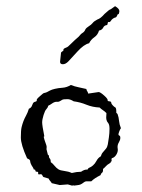

<svg xmlns="http://www.w3.org/2000/svg" viewBox="-20 -792 450 607"><path d="M325.2 -471.7Q332 -471.7 332 -465.8Q332 -463.9 336.4 -459Q340.8 -454.1 344.2 -452.6Q347.7 -451.2 347.7 -438.5V-435.5L351.6 -431.6Q355.5 -420.9 356.4 -409.7Q357.4 -398.4 362.3 -386.7Q360.4 -384.8 357.4 -377.4Q354.5 -370.1 354.5 -367.2Q354.5 -364.3 357.4 -363.3Q360.4 -362.3 360.4 -356Q360.4 -349.6 356 -342.3Q351.6 -335 351.6 -327.1L352.5 -318.4Q352.5 -310.5 347.2 -302.2Q341.8 -293.9 334 -292Q332 -290 332.5 -288.6Q333 -287.1 333 -284.2Q333 -281.2 330.1 -280.3V-279.3Q330.1 -277.3 324.7 -274.4Q319.3 -271.5 314.9 -266.6Q310.5 -261.7 305.7 -257.8V-253.9Q305.7 -248 302.2 -245.6Q298.8 -243.2 297.9 -238.3Q278.3 -228.5 268.6 -218.8H252.9Q249 -218.8 244.1 -214.8Q239.3 -210.9 234.9 -209Q230.5 -207 224.1 -206.5Q217.8 -206.1 212.9 -205.1L210.9 -207Q210.9 -205.1 208 -205.1L194.3 -209L168.9 -207L143.6 -212.9Q141.6 -216.8 138.7 -219.7Q135.7 -222.7 133.8 -227.5L117.2 -232.4Q115.2 -234.4 113.8 -237.8Q112.3 -241.2 108.9 -241.2Q105.5 -241.2 102.5 -240.2Q99.6 -243.2 100.6 -246.1Q101.6 -249 96.7 -249Q91.8 -249 91.8 -252.9Q91.8 -256.8 86.9 -255.9Q85.9 -259.8 84 -262.7Q75.2 -275.4 75.2 -284.2Q73.2 -288.1 70.3 -289.1Q67.4 -290 65.4 -292Q45.9 -335 45.9 -357.4Q45.9 -379.9 48.3 -390.1Q50.8 -400.4 54.2 -409.2Q57.6 -418 62.5 -426.8Q67.4 -435.5 71.3 -448.2Q79.1 -451.2 81.5 -459Q84 -466.8 87.4 -468.8Q90.8 -470.7 92.3 -470.7Q93.8 -470.7 95.2 -472.2Q96.7 -473.6 96.2 -475.1Q95.7 -476.6 97.2 -479Q98.6 -481.4 106 -487.8Q113.3 -494.1 115.7 -496.1Q118.2 -498 121.6 -498.5Q125 -499 128.9 -501Q132.8 -502.9 138.2 -505.9Q143.6 -508.8 153.8 -511.2Q164.1 -513.7 177.7 -514.6Q191.4 -515.6 204.1 -523.4Q215.8 -518.6 228.5 -516.1Q241.2 -513.7 252.9 -510.7Q253.9 -505.9 255.9 -503.4Q257.8 -501 258.8 -496.1L292 -501Q296.9 -501 309.6 -489.7Q322.3 -478.5 320.3 -473.6Q322.3 -471.7 325.2 -471.7ZM236.3 -249Q247.1 -256.8 256.8 -255.9Q258.8 -260.7 263.2 -262.2Q267.6 -263.7 273.9 -269Q280.3 -274.4 285.2 -283.7Q290 -293 298.8 -297.9Q300.8 -305.7 305.7 -311Q310.5 -316.4 314.9 -321.8Q319.3 -327.1 320.8 -335.4Q322.3 -343.8 324.2 -357.4Q326.2 -371.1 326.2 -384.8Q326.2 -398.4 321.8 -403.3Q317.4 -408.2 316.4 -414.1Q315.4 -419.9 315.9 -423.3Q316.4 -426.8 316.4 -431.6V-434.6Q310.5 -440.4 305.2 -443.8Q299.8 -447.3 294.9 -452.1Q272.5 -453.1 253.4 -460.9Q234.4 -468.8 212.9 -471.7Q202.1 -478.5 193.4 -478.5Q184.6 -478.5 181.6 -478Q178.7 -477.5 176.8 -476.6Q174.8 -475.6 172.9 -474.1Q170.9 -472.7 167.5 -471.2Q164.1 -469.7 160.6 -470.2Q157.2 -470.7 152.8 -469.2Q148.4 -467.8 143.1 -463.9Q137.7 -460 132.8 -458Q130.9 -451.2 126.5 -446.8Q122.1 -442.4 117.7 -428.2Q113.3 -414.1 113.3 -404.8Q113.3 -395.5 120.1 -361.3L118.2 -359.4Q120.1 -350.6 122.6 -344.2Q125 -337.9 126.5 -333Q127.9 -328.1 127.4 -325.7Q127 -323.2 127 -320.3L130.9 -304.7V-303.7L134.8 -299.8V-295.9Q134.8 -293.9 137.7 -290.5Q140.6 -287.1 140.6 -279.3Q146.5 -275.4 152.3 -268.1Q158.2 -260.7 164.6 -256.8Q170.9 -252.9 183.6 -251.5Q196.3 -250 207 -245.1Q222.7 -249 236.3 -249ZM343.8 -772.5Q357.4 -764.6 357.4 -756.8Q357.4 -753.9 355.5 -748L351.6 -746.1Q348.6 -737.3 345.2 -736.8Q341.8 -736.3 337.4 -733.4Q333 -730.5 330.1 -725.6Q327.1 -720.7 322.3 -722.7Q320.3 -720.7 320.3 -717.8Q320.3 -714.8 318.4 -712.9Q309.6 -711.9 306.2 -704.6Q302.7 -697.3 293 -695.3Q289.1 -681.6 278.3 -674.3Q267.6 -667 261.7 -655.3Q245.1 -651.4 225.1 -629.4Q205.1 -607.4 196.3 -598.1Q187.5 -588.9 178.7 -588.9Q169.9 -588.9 169.9 -596.7L172.9 -625Q172.9 -627 176.3 -628.9Q179.7 -630.9 180.7 -632.8V-636.7Q183.6 -639.6 188 -641.1Q192.4 -642.6 195.3 -645Q198.2 -647.5 204.1 -653.3Q216.8 -666 228.5 -675.8L236.3 -684.6Q238.3 -686.5 240.2 -687.5Q247.1 -691.4 250 -699.2Q252.9 -704.1 260.7 -709Q268.6 -713.9 272 -718.3Q275.4 -722.7 279.8 -725.6Q284.2 -728.5 288.1 -730.5Q297.9 -733.4 310.5 -748Q326.2 -762.7 330.1 -762.7Z"/></svg>

Font: Mountains of Christmas
Style: Regular
Weight: 400
Designer: Crystal Kluge
Foundry: Font Diner, Inc DBA Tart Workshop
Version: Version 1.002